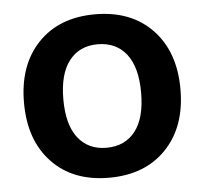

<svg xmlns="http://www.w3.org/2000/svg" viewBox="-44 -576 673 632"><g transform="rotate(-5 292.5 -260.0)"><path d="M103.5 -457Q173 -530 292 -530Q411 -530 481 -457Q551 -384 551 -260Q551 -136 481 -63Q411 10 292 10Q173 10 103.5 -63Q34 -136 34 -260Q34 -384 103.5 -457ZM292 -89Q353 -89 387 -132.5Q421 -176 421 -260Q421 -344 387 -387.5Q353 -431 292 -431Q232 -431 198 -387.5Q164 -344 164 -260Q164 -176 198 -132.5Q232 -89 292 -89Z"/></g></svg>

Font: M PLUS 1p
Style: Bold
Weight: 700
Version: Version 1.062